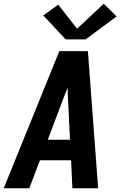

<svg xmlns="http://www.w3.org/2000/svg" viewBox="-29 -1009 649 1029"><path d="M-9 0 289 -735H442L497 0H359L352 -150H185L128 0ZM227 -260H346L335 -490Q335 -502 334 -514.5Q333 -527 333 -539Q328 -527 323.5 -514.5Q319 -502 314 -490ZM430 -798H323L203 -926L283 -984L384 -855L527 -989L596 -921Z"/></svg>

Font: Iosevka SS04 XBd Ex
Style: Italic
Weight: 800
Width: 7
Italic angle: -9°
Monospace: yes
Designer: Belleve Invis
Foundry: Belleve Invis
Version: Version 19.0.0; ttfautohint (v1.8.4)